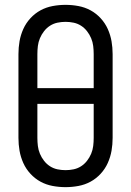

<svg xmlns="http://www.w3.org/2000/svg" viewBox="-20 -763 540 791"><path d="M250 8Q223 8 196.5 3Q170 -2 147 -14.5Q124 -27 105.5 -47Q87 -67 76 -91.5Q65 -116 60.5 -142Q56 -168 56 -195V-540Q56 -567 60.5 -593Q65 -619 76 -643.5Q87 -668 105.5 -688Q124 -708 147 -720.5Q170 -733 196.5 -738Q223 -743 250 -743Q277 -743 303.5 -738Q330 -733 353 -720.5Q376 -708 394.5 -688Q413 -668 424 -643.5Q435 -619 439.5 -593Q444 -567 444 -540V-195Q444 -168 439.5 -142Q435 -116 424 -91.5Q413 -67 394.5 -47Q376 -27 353 -14.5Q330 -2 303.5 3Q277 8 250 8ZM366 -400V-540Q366 -557 364 -573.5Q362 -590 355.5 -605.5Q349 -621 338.5 -634.5Q328 -648 314 -657Q300 -666 283.5 -669.5Q267 -673 250 -673Q233 -673 216.5 -669.5Q200 -666 186 -657Q172 -648 161.5 -634.5Q151 -621 144.5 -605.5Q138 -590 136 -573.5Q134 -557 134 -540V-400ZM250 -62Q267 -62 283.5 -65.5Q300 -69 314 -78Q328 -87 338.5 -100.5Q349 -114 355.5 -129.5Q362 -145 364 -161.5Q366 -178 366 -195V-335H134V-195Q134 -178 136 -161.5Q138 -145 144.5 -129.5Q151 -114 161.5 -100.5Q172 -87 186 -78Q200 -69 216.5 -65.5Q233 -62 250 -62Z"/></svg>

Font: Iosevka NFM
Style: Regular
Weight: 400
Monospace: yes
Designer: Belleve Invis
Foundry: Belleve Invis
Version: Version 29.0.4; ttfautohint (v1.8.4);Nerd Fonts 3.3.0